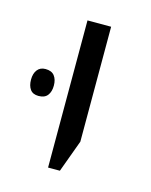

<svg xmlns="http://www.w3.org/2000/svg" viewBox="-82 -635 358 455"><g transform="rotate(15 96.5 -407.5)"><path d="M78 -227V-588H136V-306L107 -227ZM-15 -418Q-15 -433 -8 -442Q-1 -451 12 -451Q27 -451 34 -442Q41 -433 41 -418Q41 -403 34 -394Q27 -385 12 -385Q-2 -385 -8.5 -394Q-15 -403 -15 -418Z"/></g></svg>

Font: Noto Sans Hebrew Light
Style: Regular
Weight: 300
Designer: Monotype Design Team
Foundry: Monotype Imaging Inc.
Version: Version 2.003